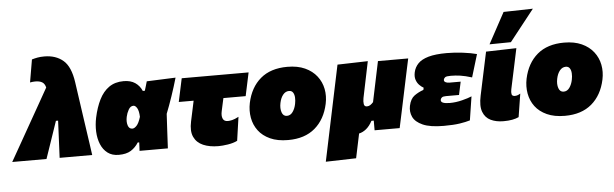

<svg xmlns="http://www.w3.org/2000/svg" viewBox="-104 -995 4487 1404"><g transform="rotate(-5 2139.5 -293.5)"><path d="M-48.5 0Q-10 -67.5 31 -140Q72 -212.5 110.5 -280.5Q143 -337.5 178.2 -400Q213.5 -462.5 246.5 -521Q239.5 -550 220.5 -561Q201.5 -572 170.5 -572Q153.5 -572 132 -568L160.5 -734.5Q180.5 -740.5 201.8 -744.5Q223 -748.5 252 -748.5Q336 -748.5 390.2 -702.5Q444.5 -656.5 461 -540L499 -275Q508.5 -209.5 515.2 -163Q522 -116.5 527.5 -78.5Q533 -40.5 538.5 0H299.5Q301.5 -41 303.5 -85.5Q305.5 -130 307 -162L312 -272H296L260.5 -168Q246 -125.5 231.5 -83Q217 -40.5 203 0Z M732.5 16Q683.5 16 651 -8.8Q618.5 -33.5 601.5 -75Q584.5 -116.5 582.2 -167.2Q580 -218 591 -270Q607 -344.5 634.8 -400.2Q662.5 -456 706.5 -487Q750.5 -518 814 -518Q865.5 -518 898.5 -495.5Q931.5 -473 948 -434.5H963Q968 -451 973 -467.5Q978 -484 983 -502L1195 -510.5Q1176.5 -446 1153.2 -377.5Q1130 -309 1107.5 -252.5Q1104 -189.5 1100.5 -126.5Q1097 -63.5 1094 0H886Q887 -15.5 887.8 -31Q888.5 -46.5 889 -62H878Q856 -26.5 822.2 -5.2Q788.5 16 732.5 16ZM848.5 -166.5Q863 -166.5 879.8 -184.2Q896.5 -202 910.5 -247.5Q909 -291 896.8 -311.8Q884.5 -332.5 870 -332.5Q848 -332.5 834 -307.8Q820 -283 814.5 -256.5Q807 -221 815.5 -193.8Q824 -166.5 848.5 -166.5Z M1465 16Q1399.5 16 1352.5 -4.2Q1305.5 -24.5 1285.2 -68Q1265 -111.5 1280 -181Q1286.5 -210.5 1293.2 -242.5Q1300 -274.5 1312 -331H1203L1239.5 -502H1730.5L1694 -331H1530.5Q1525.5 -307.5 1520.2 -284Q1515 -260.5 1510 -237Q1502.5 -203.5 1511.8 -182.2Q1521 -161 1548 -161Q1561 -161 1580 -165.2Q1599 -169.5 1628.5 -185L1603.5 -11Q1574.5 3.5 1533.8 9.8Q1493 16 1465 16Z M1976 16Q1898.5 16 1844.2 -8.8Q1790 -33.5 1758.8 -75.2Q1727.5 -117 1718 -170Q1708.5 -223 1720 -279Q1744 -391.5 1818.5 -454.8Q1893 -518 2016 -518Q2091 -518 2144.8 -493.5Q2198.5 -469 2231 -427.2Q2263.5 -385.5 2273.8 -333Q2284 -280.5 2272 -224Q2248 -111.5 2173.2 -47.8Q2098.5 16 1976 16ZM1982 -161Q2008.5 -161 2025.5 -185.2Q2042.5 -209.5 2049 -243Q2054 -267 2052.8 -289.5Q2051.5 -312 2042 -326.5Q2032.5 -341 2013 -341Q1987 -341 1968.8 -318.5Q1950.5 -296 1943 -259Q1935 -220 1945 -190.5Q1955 -161 1982 -161Z M2236 198Q2247 146 2258 93.5Q2269 41 2282 -21L2334.5 -271Q2350.5 -346 2361.2 -398.2Q2372 -450.5 2383 -502L2606 -508Q2595.5 -457.5 2585 -406.5Q2574.5 -355.5 2563.5 -302.5L2551 -242Q2546 -216.5 2549.2 -197.8Q2552.5 -179 2571 -179Q2584.5 -179 2595.8 -186.2Q2607 -193.5 2618 -206L2638 -301.5Q2649.5 -355.5 2659.2 -402.8Q2669 -450 2680 -502H2902Q2894.5 -466.5 2887.2 -433Q2880 -399.5 2872 -361.2Q2864 -323 2853.5 -273.5L2840 -209.5Q2830.5 -164 2819 -110.2Q2807.5 -56.5 2795.5 0H2611.5V-71H2594.5Q2575 -34 2549.8 -13.2Q2524.5 7.5 2496.5 13.5Q2486.5 59.5 2477.8 102.5Q2469 145.5 2459 192Z M3118.5 12Q3019 12 2965 -12Q2911 -36 2893.2 -74.2Q2875.5 -112.5 2884.5 -155.5Q2895.5 -207 2925.8 -228.8Q2956 -250.5 2992.5 -263L2996 -279Q2980.5 -287.5 2965.2 -302.8Q2950 -318 2942 -341.5Q2934 -365 2941 -397.5Q2949 -433.5 2974.5 -460.2Q3000 -487 3051.2 -501.8Q3102.5 -516.5 3186 -516.5Q3242 -516.5 3303.2 -509Q3364.5 -501.5 3406 -490L3355.5 -323Q3305.5 -338.5 3270.2 -343.5Q3235 -348.5 3201 -348.5Q3169 -348.5 3160 -342Q3151 -335.5 3148.5 -325.5Q3146 -312.5 3157.5 -306Q3169 -299.5 3186 -299.5H3269.5L3249 -203.5H3154Q3132.5 -203.5 3124 -197.5Q3115.5 -191.5 3113 -181.5Q3109.5 -165.5 3126.5 -158.2Q3143.5 -151 3176.5 -151Q3222 -151 3268 -162.8Q3314 -174.5 3339 -185.5L3312 -11.5Q3281.5 -2 3236 5Q3190.5 12 3118.5 12Z M3556.5 16Q3503 16 3463.2 -3Q3423.5 -22 3406.8 -65.8Q3390 -109.5 3406 -184.5Q3412.5 -214 3416.5 -233.8Q3420.5 -253.5 3425.5 -276.5Q3441.5 -350.5 3452 -400.8Q3462.5 -451 3473.5 -502L3696.5 -508Q3679.5 -426.5 3664.5 -357Q3649.5 -287.5 3639.5 -240L3633.5 -211.5Q3629 -190 3632.2 -175.5Q3635.5 -161 3655.5 -161Q3664.5 -161 3673.8 -163.8Q3683 -166.5 3696 -174.5L3669 -4Q3649 5.5 3621 10.8Q3593 16 3556.5 16ZM3503.5 -553Q3534.5 -610 3565.2 -666.8Q3596 -723.5 3626.5 -780L3842 -785Q3795 -725 3749.2 -667.5Q3703.5 -610 3660.5 -555Z M4007.5 16Q3930 16 3875.8 -8.8Q3821.5 -33.5 3790.2 -75.2Q3759 -117 3749.5 -170Q3740 -223 3751.5 -279Q3775.5 -391.5 3850 -454.8Q3924.5 -518 4047.5 -518Q4122.5 -518 4176.2 -493.5Q4230 -469 4262.5 -427.2Q4295 -385.5 4305.2 -333Q4315.5 -280.5 4303.5 -224Q4279.5 -111.5 4204.8 -47.8Q4130 16 4007.5 16ZM4013.5 -161Q4040 -161 4057 -185.2Q4074 -209.5 4080.5 -243Q4085.5 -267 4084.2 -289.5Q4083 -312 4073.5 -326.5Q4064 -341 4044.5 -341Q4018.5 -341 4000.2 -318.5Q3982 -296 3974.5 -259Q3966.5 -220 3976.5 -190.5Q3986.5 -161 4013.5 -161Z"/></g></svg>

Font: Commissioner Black
Style: Italic
Weight: 900
Italic angle: -12°
Designer: Kostas Bartsokas
Foundry: Kostas Bartsokas
Version: Version 1.000; ttfautohint (v1.8.3)